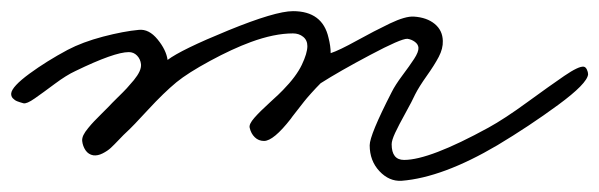

<svg xmlns="http://www.w3.org/2000/svg" viewBox="-50 -296 1080 346"><path d="M1009.8 -162.1Q1008.3 -145.5 955.8 -106.9Q903.3 -68.4 846.2 -34.2Q747.6 23.9 673.8 29.8Q651.4 31.2 633.8 12.5Q616.2 -6.3 616.2 -34.2Q616.2 -52.7 655.8 -129.9Q662.1 -142.6 675 -159.9Q688 -177.2 696.3 -189.9Q704.6 -202.6 704.1 -210Q703.6 -216.3 697.5 -220.7Q691.4 -225.1 684.1 -226.1Q672.9 -226.6 617.2 -197Q561.5 -167.5 527.8 -146Q520 -138.2 511 -128.2Q502 -118.2 498 -113Q494.1 -107.9 484.1 -95.2Q474.1 -82.5 474.1 -82Q442.9 -42 425.8 -42Q416 -42 409.2 -48.6Q402.3 -55.2 399.9 -65.9Q398.4 -72.3 408.4 -83.7Q418.5 -95.2 436.8 -111.8Q455.1 -128.4 460 -133.8Q483.9 -158.2 493.9 -179.2Q503.9 -200.2 503.9 -212.9Q503.9 -223.6 496.3 -229.7Q488.8 -235.8 478 -235.8Q444.3 -235.8 401.9 -220.2Q368.7 -208 328.6 -186.3Q288.6 -164.6 268.1 -147.9Q245.1 -128.9 217 -98.4Q189 -67.9 178.2 -58.1Q173.8 -54.2 164.8 -44.7Q155.8 -35.2 149.7 -29.5Q143.6 -23.9 134.8 -19.5Q126 -15.1 118.2 -16.1Q109.4 -17.6 104.2 -25.1Q99.1 -32.7 98.1 -42Q97.7 -46.9 100.3 -52.5Q103 -58.1 108.9 -65.2Q114.7 -72.3 119.6 -77.4Q124.5 -82.5 133.1 -91.1Q141.6 -99.6 146 -104Q150.4 -108.9 161.6 -119.9Q172.9 -130.9 178.5 -137Q184.1 -143.1 191.2 -151.6Q198.2 -160.2 201.4 -167.2Q204.6 -174.3 204.1 -180.2Q203.1 -189.5 197 -195.8Q190.9 -202.1 182.1 -202.1Q156.2 -202.1 85.9 -168Q69.8 -160.6 48.6 -144.8Q27.3 -128.9 12.7 -118.7Q-2 -108.4 -7.8 -109.9Q-14.6 -111.8 -19 -113.5Q-23.4 -115.2 -26.9 -118.9Q-30.3 -122.6 -29.8 -127.9Q-28.3 -140.1 2.9 -163.1Q34.2 -186 71.8 -206.1Q98.6 -220.2 135.7 -230Q172.9 -239.7 200.2 -242.2Q218.3 -244.1 233.9 -225.1Q249.5 -206.1 252 -188Q276.4 -206.5 361.3 -241.2Q446.3 -275.9 478 -275.9Q531.2 -275.9 542 -228Q545.9 -212.9 545.9 -200.2Q561 -205.1 592.8 -222.7Q624.5 -240.2 652.6 -253.7Q680.7 -267.1 695.8 -266.1Q719.2 -264.6 733.4 -252.9Q747.6 -241.2 748 -222.2Q748.5 -208.5 740.7 -193.6Q732.9 -178.7 719 -159.2Q705.1 -139.6 698.2 -126Q692.9 -114.3 680.7 -92.3Q668.5 -70.3 662.1 -56.6Q655.8 -43 655.8 -36.1Q655.8 -7.8 678.2 -7.8Q724.1 -7.8 830.1 -65.9Q859.4 -82 899.9 -111.6Q940.4 -141.1 966.8 -159.2Q993.2 -177.2 1002 -175.8Q1005.4 -175.3 1007.6 -170.7Q1009.8 -166 1009.8 -162.1Z"/></svg>

Font: Gogol
Style: Regular
Weight: 400
Italic angle: -48°
Designer: Gennady Fridman
Foundry: ParaType Ltd
Version: Version 1.001